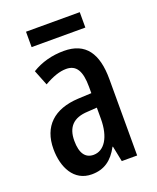

<svg xmlns="http://www.w3.org/2000/svg" viewBox="-132 -767 698 856"><g transform="rotate(-20 217.0 -339.0)"><path d="M351 -688H96V-615H351ZM225 -550C168 -550 117 -536 73 -509L102 -436C142 -459 176 -471 207 -471C255 -471 276 -436 276 -361V-331L212 -328C97 -322 32 -262 32 -154C32 -68 70 10 155 10C214 10 253 -18 283 -74H285L300 0H373V-362C373 -484 328 -550 225 -550ZM232 -259 277 -262V-209C277 -122 243 -69 192 -69C154 -69 132 -97 132 -157C132 -222 164 -256 232 -259Z"/></g></svg>

Font: Noto Sans Bengali ExtraCondensed Medium
Style: Regular
Weight: 500
Width: 2
Designer: Joana Ranito - Universal Thirst; Jelle Bosma - Monotype Design Team
Foundry: Universal Thirst ehf.
Version: Version 3.000